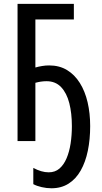

<svg xmlns="http://www.w3.org/2000/svg" viewBox="-20 -734 529 999"><path d="M222.2 -311.5Q207 -311.5 192.6 -309.3Q178.2 -307.1 164.1 -303.2V0H71.3V-713.9H364.3V-632.8H164.1V-382.8Q181.2 -387.7 199.2 -390.6Q217.3 -393.6 235.8 -393.6Q289.1 -393.6 328.9 -369.4Q368.7 -345.2 395.5 -302.2Q422.4 -259.3 435.8 -201.9Q449.2 -144.5 449.2 -78.1Q449.2 -8.8 437 50.3Q424.8 109.4 399.9 153.3Q375 197.3 336.9 221.4Q298.8 245.6 247.6 245.6Q222.7 245.6 197 239.7Q171.4 233.9 153.3 224.1V139.6Q174.3 150.9 194.1 156.7Q213.9 162.6 233.4 162.6Q266.6 162.6 289.3 143.1Q312 123.5 326.4 89.6Q340.8 55.7 347.4 12.5Q354 -30.8 354 -77.6Q354 -144.5 340.6 -197.3Q327.1 -250 297.9 -280.8Q268.6 -311.5 222.2 -311.5Z"/></svg>

Font: Open Sans Condensed Medium
Style: Regular
Weight: 500
Width: 3
Designer: Monotype Design Team
Foundry: Monotype Imaging Inc.
Version: Version 3.000